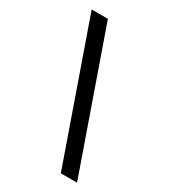

<svg xmlns="http://www.w3.org/2000/svg" viewBox="-230 -930 1036 1179"><g transform="rotate(30 288.0 -340.0)"><path d="M400 143H515L176 -823H61Z"/></g></svg>

Font: Iosevka Sparkle Semibold
Style: Regular
Weight: 600
Designer: Belleve Invis
Foundry: Belleve Invis
Version: Version 4.5.0; ttfautohint (v1.8.3)